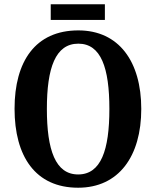

<svg xmlns="http://www.w3.org/2000/svg" viewBox="-20 -867 728 897"><path d="M217 -774H470V-847H217ZM345 10C535 10 640 -137 640 -358C640 -580 535 -725 346 -725C145 -725 48 -580 48 -359C48 -137 145 10 345 10ZM345 -52C239 -52 199 -166 199 -358C199 -550 239 -663 346 -663C452 -663 491 -550 491 -358C491 -166 452 -52 345 -52Z"/></svg>

Font: Noto Serif Tamil Condensed
Style: Bold Italic
Weight: 700
Width: 3
Italic angle: -12°
Designer: Indian Type Foundry, Tom Grace, and the Monotype Design Team
Foundry: Monotype Imaging Inc.
Version: Version 2.003